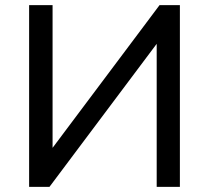

<svg xmlns="http://www.w3.org/2000/svg" viewBox="-20 -725 812 745"><path d="M93 0V-705H184V-134H171L599 -705H678V0H588V-571H600L172 0Z"/></svg>

Font: Nunito Sans 10pt Medium
Style: Regular
Weight: 500
Designer: Vernon Adams
Foundry: Vernon Adams
Version: Version 3.101;gftools[0.9.27]